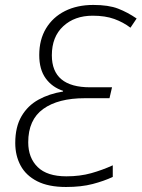

<svg xmlns="http://www.w3.org/2000/svg" viewBox="-20 -744 571 774"><path d="M246.1 9.8Q175.3 9.8 129.9 -13.4Q84.5 -36.6 63 -76.7Q41.5 -116.7 41.5 -167.5Q41.5 -232.4 66.7 -275.4Q91.8 -318.4 135.3 -342.3Q178.7 -366.2 233.9 -375L234.4 -377.9Q190.4 -392.1 164.3 -428Q138.2 -463.9 138.2 -522Q138.2 -584 165.5 -629.4Q192.9 -674.8 241.9 -699.5Q291 -724.1 356 -724.1Q417.5 -724.1 456.1 -709.2Q494.6 -694.3 530.8 -669.4L505.9 -632.3Q477.1 -654.3 440.7 -667.5Q404.3 -680.7 353.5 -680.7Q280.8 -680.7 234.9 -638.2Q189 -595.7 189 -521Q189 -392.1 343.3 -392.1H431.6L421.4 -348.1H321.8Q214.4 -348.1 154.1 -304.7Q93.8 -261.2 93.8 -170.4Q93.8 -107.9 131.8 -70.6Q169.9 -33.2 247.6 -33.2Q302.7 -33.2 347.9 -45.9Q393.1 -58.6 434.6 -77.6V-30.8Q399.4 -14.2 353.5 -2.2Q307.6 9.8 246.1 9.8Z"/></svg>

Font: Open Sans Light
Style: Italic
Weight: 300
Italic angle: -12°
Designer: Monotype Design Team
Foundry: Monotype Imaging Inc.
Version: Version 3.003; ttfautohint (v1.8.4)